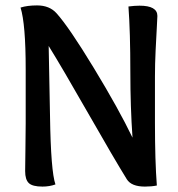

<svg xmlns="http://www.w3.org/2000/svg" viewBox="-20 -687 658 710"><path d="M560 -1Q540 3 516 3Q466 3 449 -24Q402 -100 305.5 -269Q209 -438 160 -517L165 -256Q168 -54 185 -5Q163 3 137 3Q100 3 86.5 -10Q73 -23 73 -54Q73 -70 74 -133Q75 -196 75 -231V-431Q75 -598 56 -659Q81 -667 117 -667Q163 -667 189 -638Q235 -587 327 -435.5Q419 -284 470 -178Q462 -292 462 -420Q462 -569 455 -663Q478 -666 496 -666Q562 -666 562 -628Q562 -622 560 -587.5Q558 -553 555.5 -501.5Q553 -450 553 -404V-233Q553 -92 560 -1Z"/></svg>

Font: Overlock
Style: Bold
Weight: 700
Designer: Dario Muhafara
Foundry: Dario Manuel Muhafara
Version: Version 1.001